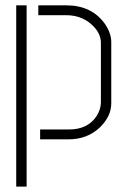

<svg xmlns="http://www.w3.org/2000/svg" viewBox="-20 -524 474 722"><path d="M130.9 0V-37.1H239.3Q311.5 -37.1 344.7 -89.8Q359.4 -114.3 359.4 -139.6V-363.3Q359.4 -402.3 320.3 -435.5Q282.2 -466.8 229.5 -466.8H124V-503.9H229.5Q325.2 -503.9 375 -433.6Q398.4 -398.4 398.4 -366.2V-135.7Q398.4 -85.9 354.5 -43.9Q307.6 0 237.3 0ZM41 177.7V-503.9H80.1V177.7Z"/></svg>

Font: Post No Bills Jaffna Light
Style: Regular
Weight: 300
Designer: Kosala Senevirathne, Siva Puranthara, Lasantha Premarathna, Tharique Azeez
Foundry: Mooniak
Version: Version 1.220 ; ttfautohint (v1.6)